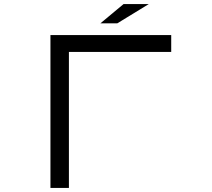

<svg xmlns="http://www.w3.org/2000/svg" viewBox="-20 -899 1040 944"><path d="M473.6 -784.2 587.4 -878.9H711.4L556.6 -784.2ZM228 24.9V-726.6H821.8V-643.6H318.8V24.9Z"/></svg>

Font: BIZ UDGothic
Style: Regular
Weight: 400
Monospace: yes
Designer: TypeBank Co., Ltd.
Foundry: Morisawa Inc.
Version: Version 1.05